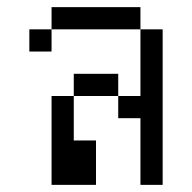

<svg xmlns="http://www.w3.org/2000/svg" viewBox="-20 -520 540 540"><path d="M125 -250Q125 -250 125 0H250Q250 0 250 -125H187.5Q187.5 -125 187.5 -250ZM375 -187.5V0H437.5V-437.5H375V-250H312.5V-187.5ZM187.5 -250H312.5V-312.5H187.5ZM125 -437.5H62.5V-375H125ZM125 -437.5H375V-500H125Z"/></svg>

Font: BFUnifontExMono
Style: Regular
Weight: 500
Version: Version 15.0.06